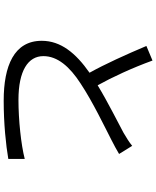

<svg xmlns="http://www.w3.org/2000/svg" viewBox="77 -895 846 1040"><g transform="rotate(90 500.0 -375.0)"><path d="M308 -778 229 -745C275 -636 328 -519 374 -437C267 -362 201 -281 201 -178C201 -28 337 28 525 28C650 28 765 16 841 3V-86C763 -66 630 -52 521 -52C363 -52 284 -104 284 -187C284 -263 340 -329 433 -389C531 -454 669 -520 737 -555C766 -570 791 -583 814 -597L770 -668C749 -651 728 -638 699 -621C644 -591 536 -538 442 -481C398 -560 348 -668 308 -778Z"/></g></svg>

Font: Noto Sans CJK JP
Style: Regular
Weight: 400
Designer: Ryoko NISHIZUKA 西塚涼子 (kana, bopomofo & ideographs); Paul D. Hunt (Latin, Greek & Cyrillic); Sandoll Communications 산돌커뮤니
Foundry: Adobe
Version: Version 2.004;hotconv 1.0.118;makeotfexe 2.5.65603